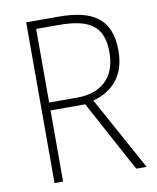

<svg xmlns="http://www.w3.org/2000/svg" viewBox="-81 -777 686 840"><g transform="rotate(-10 262.0 -357.0)"><path d="M234 -714H93V0H131V-316H285L456 0H502L323 -326C414 -351 469 -414 469 -522C469 -666 387 -714 234 -714ZM230 -678C367 -678 429 -639 429 -522C429 -408 361 -351 256 -351H131V-678Z"/></g></svg>

Font: Noto Sans Thai Looped SemiCondensed ExtraLight
Style: Regular
Weight: 200
Width: 4
Designer: Sasikarn Vongin, Ben Mitchell
Foundry: The Fontpad Ltd
Version: Version 1.001